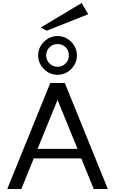

<svg xmlns="http://www.w3.org/2000/svg" viewBox="-20 -1248 772 1268"><path d="M28 0 312 -700H408L692 0H599L517 -202H203L121 0ZM228 -265H492L360 -588ZM360 -754Q325 -754 296 -771.5Q267 -789 249.5 -818Q232 -847 232 -882Q232 -917 249.5 -946Q267 -975 296 -992.5Q325 -1010 360 -1010Q395 -1010 424 -992.5Q453 -975 470.5 -946Q488 -917 488 -882Q488 -847 470.5 -818Q453 -789 424 -771.5Q395 -754 360 -754ZM360 -807Q392 -807 413.5 -829Q435 -851 435 -882Q435 -914 413.5 -935.5Q392 -957 360 -957Q329 -957 307 -935.5Q285 -914 285 -882Q285 -851 307 -829Q329 -807 360 -807ZM288 -1045 249 -1066 519 -1228 563 -1154Z"/></svg>

Font: Panamera Medium
Style: Regular
Weight: 500
Designer: Bastien Sozeau
Foundry: NBR — Bastien Sozeau
Version: Version 3.002; ttfautohint (v1.8.4.7-5d5b);gftools[0.9.33]